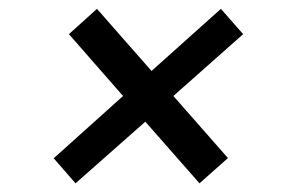

<svg xmlns="http://www.w3.org/2000/svg" viewBox="-20 -489 641 438"><path d="M152.3 -70.8 102.5 -127.9 260.7 -270 137.2 -411.1 201.2 -468.8 325.7 -327.1 483.9 -468.8 534.7 -411.1 375.5 -270 500 -128.4 435.1 -70.8 311.5 -211.4Z"/></svg>

Font: Ride
Style: Italic
Weight: 400
Version: Version 3.000